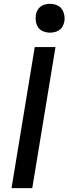

<svg xmlns="http://www.w3.org/2000/svg" viewBox="-20 -980 356 1000"><path d="M40 0 161 -735H269L148 0ZM240 -810Q223 -810 206 -816.5Q189 -823 179.5 -836.5Q170 -850 167 -867.5Q164 -885 167 -903Q169 -916 175.5 -927.5Q182 -939 192.5 -946.5Q203 -954 215.5 -957Q228 -960 241 -960Q258 -960 275 -953.5Q292 -947 301.5 -933.5Q311 -920 314.5 -902.5Q318 -885 315 -867Q312 -854 306 -842.5Q300 -831 289 -823.5Q278 -816 265.5 -813Q253 -810 240 -810Z"/></svg>

Font: Iosevka Aile Semibold Oblique
Style: Regular
Weight: 600
Italic angle: -9°
Designer: Belleve Invis
Foundry: Belleve Invis
Version: Version 31.1.0; ttfautohint (v1.8.4)